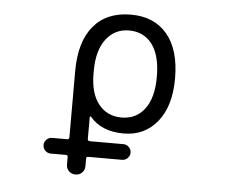

<svg xmlns="http://www.w3.org/2000/svg" viewBox="-53 -622 1105 882"><g transform="rotate(5 500.0 -181.0)"><path d="M659.2 -283.2Q659.2 -381.8 620.6 -433.1Q582 -484.4 513.7 -484.4Q448.2 -484.4 408.2 -432.1Q368.2 -379.9 368.2 -286.1V-272.5Q368.2 -181.6 407.7 -132.3Q447.3 -83 513.7 -83Q581.1 -83 620.1 -134.8Q659.2 -186.5 659.2 -283.2ZM204.1 110.4Q189.5 110.4 178.7 99.6Q168 88.9 168 74.2Q168 59.6 178.7 48.8Q189.5 38.1 204.1 38.1H273.4Q283.2 38.1 283.2 28.3V-276.4Q283.2 -412.1 343.8 -484.9Q404.3 -557.6 516.6 -557.6Q624 -557.6 683.6 -486.3Q743.2 -415 743.2 -283.2Q743.2 -155.3 684.6 -83Q626 -10.7 529.3 -10.7Q427.7 -10.7 374 -74.2Q373 -76.2 370.6 -75.2Q368.2 -74.2 368.2 -72.3V28.3Q368.2 38.1 377.9 38.1H533.2Q547.9 38.1 558.6 48.8Q569.3 59.6 569.3 74.2Q569.3 88.9 558.6 99.6Q547.9 110.4 533.2 110.4H377Q368.2 110.4 368.2 119.1V154.3Q368.2 171.9 356 184.1Q343.8 196.3 325.7 196.3Q307.6 196.3 295.4 184.1Q283.2 171.9 283.2 154.3V119.1Q283.2 110.4 274.4 110.4Z"/></g></svg>

Font: Rounded-X Mgen+ 1mn regular
Style: Regular
Weight: 400
Designer: [Source Han Sans]
Ryoko NISHIZUKA  (kana & ideographs); Paul D. Hunt (Latin, Greek & Cyrillic); Wenlong ZHANG  (bopomofo
Version: Version 1.059.20150602